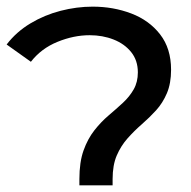

<svg xmlns="http://www.w3.org/2000/svg" viewBox="-39 -558 576 578"><path d="M200 0V-19Q200 -70 212.5 -105Q225 -140 245 -165.5Q265 -191 288 -210.5Q311 -230 331 -248.5Q351 -267 363.5 -289Q376 -311 376 -340Q376 -376 356 -401Q336 -426 303 -439Q270 -452 231 -452Q183 -452 134 -432Q85 -412 54 -372L-19 -424Q10 -462 52.5 -487.5Q95 -513 143.5 -525.5Q192 -538 240 -538Q302 -538 356 -517.5Q410 -497 443 -454.5Q476 -412 476 -348Q476 -307 463.5 -277.5Q451 -248 431 -226Q411 -204 388 -184Q365 -164 345 -141.5Q325 -119 312.5 -90Q300 -61 300 -19V0Z"/></svg>

Font: Montserrat Thin Medium
Style: Regular
Weight: 500
Version: Version 9.000